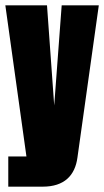

<svg xmlns="http://www.w3.org/2000/svg" viewBox="-20 -572 390 719"><path d="M350 -552H211L183 -177L156 -552H0L79 14H11V127H140C221 127 261 85 270 18Z"/></svg>

Font: Queering Heavy
Style: Bold
Weight: 900
Designer: Adam Naccarato
Foundry: adamnac
Version: Version 2.000;hotconv 1.0.109;makeotfexe 2.5.65596